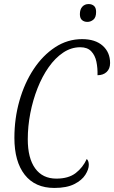

<svg xmlns="http://www.w3.org/2000/svg" viewBox="-20 -917 563 947"><path d="M248 10Q153 10 102 -55Q51 -120 51 -237Q51 -333 76 -420.5Q101 -508 146 -576Q191 -644 252 -684Q313 -724 385 -724Q450 -724 486.5 -691.5Q523 -659 523 -606Q523 -578 506 -562Q489 -546 461 -546Q462 -581 455.5 -612.5Q449 -644 430 -664Q411 -684 376 -684Q331 -684 291.5 -657.5Q252 -631 220 -585.5Q188 -540 165 -481.5Q142 -423 129.5 -358.5Q117 -294 117 -230Q117 -137 153.5 -86.5Q190 -36 258 -36Q318 -36 353.5 -63.5Q389 -91 408 -133Q418 -123 418 -104Q418 -82 401 -55Q384 -28 346.5 -9Q309 10 248 10ZM411 -809Q395 -809 384.5 -818Q374 -827 374 -847Q374 -871 386 -884Q398 -897 417 -897Q433 -897 443.5 -888Q454 -879 454 -858Q454 -831 440.5 -820Q427 -809 411 -809Z"/></svg>

Font: Noto Serif ExtraCondensed Light
Style: Italic
Weight: 300
Width: 2
Italic angle: -12°
Designer: Monotype Design Team
Foundry: Monotype Imaging Inc.
Version: Version 2.014; ttfautohint (v1.8.4.7-5d5b)